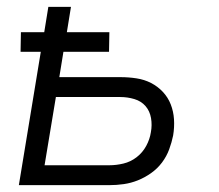

<svg xmlns="http://www.w3.org/2000/svg" viewBox="-20 -540 640 560"><path d="M35 0 99 -389H40L41 -446H109L121 -520H187L175 -446H299L298 -389H165L153 -315H332Q355 -315 378 -311.5Q401 -308 420.5 -298Q440 -288 455 -272Q470 -256 478 -235.5Q486 -215 487.5 -192Q489 -169 485 -145Q481 -125 473.5 -104.5Q466 -84 452.5 -66Q439 -48 420.5 -35Q402 -22 382 -14Q362 -6 341 -3Q320 0 299 0ZM299 -58Q319 -58 340 -63Q361 -68 378.5 -81.5Q396 -95 406.5 -114.5Q417 -134 420 -154Q424 -175 420.5 -195.5Q417 -216 404.5 -230.5Q392 -245 372 -251Q352 -257 331 -257H143L110 -58Z"/></svg>

Font: Iosevka Aile Light Oblique
Style: Regular
Weight: 300
Italic angle: -9°
Designer: Belleve Invis
Foundry: Belleve Invis
Version: Version 31.1.0; ttfautohint (v1.8.4)